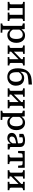

<svg xmlns="http://www.w3.org/2000/svg" viewBox="2496 -3302 1029 6060"><g transform="rotate(90 3010.0 -271.5)"><path d="M117 -108V-430Q117 -462 97 -473Q77 -484 42 -484H39V-538H235V-63Q235 -60 245.5 -58Q256 -56 271 -55Q286 -54 299 -54H303V0H39V-54H42Q76 -54 96.5 -65Q117 -76 117 -108ZM446 -63V-538H642V-484H639Q604 -484 584 -473Q564 -462 564 -430V-108Q564 -76 584 -65Q604 -54 639 -54H642V0H378V-54H382Q394 -54 409 -55Q424 -56 435 -58Q446 -60 446 -63ZM182 -472V-538H508V-472Z M1010 223H720V169H723Q745 169 761.5 164.5Q778 160 787 148Q796 136 796 115V-435Q796 -449 788.5 -456Q781 -463 765.5 -467.5Q750 -472 727 -476L718 -478V-538H896L909 -408L914 -403V160Q914 163 926.5 165Q939 167 956 168Q973 169 987 169H1010ZM1086 11Q1041 11 1006.5 -4Q972 -19 944 -47.5Q916 -76 892 -117L894 -188Q919 -147 944.5 -119Q970 -91 1000 -76.5Q1030 -62 1066 -62Q1102 -62 1128.5 -75.5Q1155 -89 1173 -116Q1191 -143 1200 -182.5Q1209 -222 1209 -272Q1209 -322 1200.5 -359.5Q1192 -397 1176 -423Q1160 -449 1134 -462Q1108 -475 1073 -475Q1035 -475 1004.5 -460.5Q974 -446 947 -417Q920 -388 893 -344L892 -410Q918 -454 946.5 -485Q975 -516 1011.5 -532Q1048 -548 1095 -548Q1171 -548 1223.5 -513Q1276 -478 1304 -416.5Q1332 -355 1332 -272Q1332 -190 1302.5 -126Q1273 -62 1218 -25.5Q1163 11 1086 11Z M1493 -108V-430Q1493 -462 1473 -473Q1453 -484 1418 -484H1415V-538H1679V-484H1675Q1662 -484 1647 -483Q1632 -482 1621.5 -480Q1611 -478 1611 -474V-63Q1611 -60 1621.5 -58Q1632 -56 1647 -55Q1662 -54 1675 -54H1679V0H1415V-54H1418Q1452 -54 1472.5 -65Q1493 -76 1493 -108ZM1848 -63V-474Q1848 -478 1837.5 -480Q1827 -482 1812 -483Q1797 -484 1784 -484H1781V-538H2045V-484H2042Q2007 -484 1986.5 -473Q1966 -462 1966 -430V-108Q1966 -76 1986.5 -65Q2007 -54 2042 -54H2045V0H1781V-54H1784Q1797 -54 1812 -55Q1827 -56 1837.5 -58Q1848 -60 1848 -63ZM1599 -99 1557 -144 1859 -440 1901 -395Z M2493 -754 2648 -766V-660L2492 -648Q2424 -643 2378.5 -632.5Q2333 -622 2306 -603Q2279 -584 2266 -553.5Q2253 -523 2248.5 -478.5Q2244 -434 2243 -371L2258 -375Q2258 -356 2258 -340.5Q2258 -325 2258 -309.5Q2258 -294 2258 -278Q2258 -224 2267 -182Q2276 -140 2295 -112Q2314 -84 2342.5 -70Q2371 -56 2409 -56Q2457 -56 2490.5 -80Q2524 -104 2542.5 -149Q2561 -194 2561 -256Q2561 -316 2546 -359Q2531 -402 2500.5 -425Q2470 -448 2422 -448Q2383 -448 2351 -433.5Q2319 -419 2292 -390.5Q2265 -362 2240 -319L2236 -382Q2260 -427 2290.5 -458Q2321 -489 2359.5 -505Q2398 -521 2447 -521Q2520 -521 2573 -489Q2626 -457 2655 -398.5Q2684 -340 2684 -259Q2684 -177 2648 -116Q2612 -55 2550 -21.5Q2488 12 2409 12Q2346 12 2294.5 -8.5Q2243 -29 2207.5 -70.5Q2172 -112 2153.5 -175.5Q2135 -239 2135 -323Q2135 -411 2154.5 -486Q2174 -561 2216.5 -618.5Q2259 -676 2327 -711.5Q2395 -747 2493 -754Z M2846 -108V-430Q2846 -462 2826 -473Q2806 -484 2771 -484H2768V-538H3032V-484H3028Q3015 -484 3000 -483Q2985 -482 2974.5 -480Q2964 -478 2964 -474V-63Q2964 -60 2974.5 -58Q2985 -56 3000 -55Q3015 -54 3028 -54H3032V0H2768V-54H2771Q2805 -54 2825.5 -65Q2846 -76 2846 -108ZM3201 -63V-474Q3201 -478 3190.5 -480Q3180 -482 3165 -483Q3150 -484 3137 -484H3134V-538H3398V-484H3395Q3360 -484 3339.5 -473Q3319 -462 3319 -430V-108Q3319 -76 3339.5 -65Q3360 -54 3395 -54H3398V0H3134V-54H3137Q3150 -54 3165 -55Q3180 -56 3190.5 -58Q3201 -60 3201 -63ZM2952 -99 2910 -144 3212 -440 3254 -395Z M3765 223H3475V169H3478Q3500 169 3516.5 164.5Q3533 160 3542 148Q3551 136 3551 115V-435Q3551 -449 3543.5 -456Q3536 -463 3520.5 -467.5Q3505 -472 3482 -476L3473 -478V-538H3651L3664 -408L3669 -403V160Q3669 163 3681.5 165Q3694 167 3711 168Q3728 169 3742 169H3765ZM3841 11Q3796 11 3761.5 -4Q3727 -19 3699 -47.5Q3671 -76 3647 -117L3649 -188Q3674 -147 3699.5 -119Q3725 -91 3755 -76.5Q3785 -62 3821 -62Q3857 -62 3883.5 -75.5Q3910 -89 3928 -116Q3946 -143 3955 -182.5Q3964 -222 3964 -272Q3964 -322 3955.5 -359.5Q3947 -397 3931 -423Q3915 -449 3889 -462Q3863 -475 3828 -475Q3790 -475 3759.5 -460.5Q3729 -446 3702 -417Q3675 -388 3648 -344L3647 -410Q3673 -454 3701.5 -485Q3730 -516 3766.5 -532Q3803 -548 3850 -548Q3926 -548 3978.5 -513Q4031 -478 4059 -416.5Q4087 -355 4087 -272Q4087 -190 4057.5 -126Q4028 -62 3973 -25.5Q3918 11 3841 11Z M4520 -327V-269Q4465 -262 4425 -252Q4385 -242 4358.5 -230.5Q4332 -219 4317 -204.5Q4302 -190 4295.5 -172.5Q4289 -155 4289 -134Q4289 -107 4299.5 -89.5Q4310 -72 4329 -63Q4348 -54 4374 -54Q4402 -54 4426.5 -67.5Q4451 -81 4473.5 -108Q4496 -135 4519 -177L4522 -120Q4502 -78 4475.5 -49Q4449 -20 4415.5 -4.5Q4382 11 4340 11Q4289 11 4251.5 -5Q4214 -21 4194 -53Q4174 -85 4174 -131Q4174 -173 4193 -204Q4212 -235 4253 -258Q4294 -281 4360 -297.5Q4426 -314 4520 -327ZM4521 0 4509 -114 4503 -117V-389Q4503 -422 4494 -442Q4485 -462 4463.5 -471.5Q4442 -481 4404 -481Q4349 -481 4313.5 -465.5Q4278 -450 4261 -432Q4259 -440 4261.5 -448Q4264 -456 4270.5 -463.5Q4277 -471 4287 -476.5Q4297 -482 4311 -483V-367H4205V-491Q4219 -502 4247.5 -515Q4276 -528 4317.5 -538Q4359 -548 4412 -548Q4458 -548 4495.5 -539.5Q4533 -531 4561 -512Q4589 -493 4604 -463Q4619 -433 4619 -390V-97Q4619 -84 4628 -77Q4637 -70 4653 -66.5Q4669 -63 4692 -60L4697 -58V0Z M5009 -472V-538H5276V-329H5209L5199 -424Q5198 -443 5188 -453.5Q5178 -464 5159 -468Q5140 -472 5108 -472ZM5010 -472H4911Q4880 -472 4860.5 -468Q4841 -464 4831.5 -453.5Q4822 -443 4820 -424L4810 -329H4743V-538H5010ZM5069 -104Q5069 -74 5089 -64Q5109 -54 5144 -54H5157V0H4862V-54H4876Q4910 -54 4930.5 -64Q4951 -74 4951 -104V-538H5069Z M5430 -108V-430Q5430 -462 5410 -473Q5390 -484 5355 -484H5352V-538H5616V-484H5612Q5599 -484 5584 -483Q5569 -482 5558.5 -480Q5548 -478 5548 -474V-63Q5548 -60 5558.5 -58Q5569 -56 5584 -55Q5599 -54 5612 -54H5616V0H5352V-54H5355Q5389 -54 5409.5 -65Q5430 -76 5430 -108ZM5785 -63V-474Q5785 -478 5774.5 -480Q5764 -482 5749 -483Q5734 -484 5721 -484H5718V-538H5982V-484H5979Q5944 -484 5923.5 -473Q5903 -462 5903 -430V-108Q5903 -76 5923.5 -65Q5944 -54 5979 -54H5982V0H5718V-54H5721Q5734 -54 5749 -55Q5764 -56 5774.5 -58Q5785 -60 5785 -63ZM5536 -99 5494 -144 5796 -440 5838 -395Z"/></g></svg>

Font: Roboto Serif Medium
Style: Regular
Weight: 500
Designer: Greg Gazdowicz
Foundry: Commercial Type
Version: Version 1.008